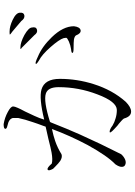

<svg xmlns="http://www.w3.org/2000/svg" viewBox="135 -869 730 1040"><g transform="rotate(-90 500.0 -349.0)"><path d="M380.9 -644.5V-615.2Q373 -578.1 358.4 -536.1Q350.6 -511.7 337.9 -478.5L334 -466.8L268.6 -452.1Q215.8 -438.5 193.4 -434.6Q154.3 -427.7 133.8 -433.6Q111.3 -460 101.6 -456.1Q91.8 -452.1 105.5 -426.8L115.2 -417Q136.7 -395.5 148.4 -387.7Q168.9 -375 184.6 -380.9Q218.8 -402.3 255.9 -415Q284.2 -424.8 321.3 -432.6Q285.2 -335 234.4 -239.3Q175.8 -132.8 129.9 -88.9Q115.2 -67.4 116.2 -52.7Q117.2 -39.1 128.9 -35.2Q140.6 -30.3 155.3 -36.1Q171.9 -43 184.6 -57.6Q242.2 -170.9 292 -282.2Q320.3 -345.7 357.4 -439.5L360.4 -443.4Q472.7 -478.5 512.7 -465.8Q547.9 -455.1 547.9 -396.5Q547.9 -288.1 508.8 -186.5Q469.7 -82 424.8 -81.1Q400.4 -81.1 378.9 -87.9Q357.4 -93.8 339.8 -104.5Q319.3 -120.1 306.6 -120.1Q293.9 -120.1 321.3 -94.7Q327.1 -88.9 335 -82Q339.8 -77.1 349.6 -70.3Q360.4 -61.5 365.2 -56.6Q373 -49.8 377.9 -43Q388.7 -2.9 417 -3.9Q440.4 -4.9 468.8 -33.2Q532.2 -104.5 564.5 -207Q592.8 -296.9 592.8 -389.6Q592.8 -472.7 535.2 -489.3Q488.3 -502.9 372.1 -474.6Q378.9 -499 392.6 -528.3Q400.4 -545.9 416 -578.1Q430.7 -605.5 435.5 -617.2Q443.4 -634.8 443.4 -642.6Q443.4 -656.2 413.1 -671.9Q382.8 -688.5 347.7 -694.3Q324.2 -694.3 322.3 -686.5Q320.3 -677.7 338.9 -673.8Q358.4 -669.9 369.1 -662.1Q377.9 -655.3 380.9 -644.5ZM813.5 -369.1 815.4 -355.5Q814.5 -349.6 794.9 -340.8Q774.4 -332 753.9 -329.1Q731.4 -327.1 733.4 -321.3Q734.4 -315.4 759.8 -315.4Q791 -315.4 805.7 -313.5Q822.3 -310.5 828.1 -302.7Q838.9 -274.4 856.4 -277.3Q874 -281.2 877.9 -313.5Q877.9 -372.1 818.4 -433.6Q767.6 -486.3 712.9 -508.8Q680.7 -524.4 674.8 -520.5Q668.9 -517.6 692.4 -502.9Q723.6 -487.3 765.6 -439.5Q806.6 -392.6 813.5 -369.1ZM762.7 -603.5H757.8Q753.9 -603.5 754.9 -601.6Q754.9 -599.6 760.7 -596.7L829.1 -528.3Q842.8 -508.8 859.4 -513.7Q876 -518.6 871.1 -540Q871.1 -558.6 830.1 -582Q790 -603.5 762.7 -603.5ZM849.6 -662.1H843.8Q832 -662.1 833 -660.2Q833 -658.2 845.7 -649.4L849.6 -646.5L906.2 -598.6Q919.9 -579.1 936.5 -582Q953.1 -585 951.2 -605.5Q951.2 -627 912.1 -645.5Q877 -662.1 849.6 -662.1Z"/></g></svg>

Font: BatangChe
Style: Regular
Weight: 400
Monospace: yes
Version: Version 2.21